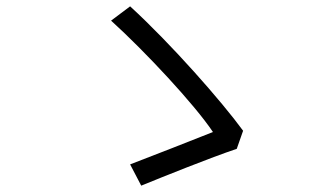

<svg xmlns="http://www.w3.org/2000/svg" viewBox="-20 -656 1040 605"><path d="M726 -187 746 -244C679 -336 519 -518 390 -636L330 -591C437 -494 593 -327 651 -240C596 -218 453 -162 390 -138L425 -71C491 -98 645 -160 726 -187Z"/></svg>

Font: Noto Sans HK DemiLight
Style: Regular
Weight: 350
Designer: Ryoko NISHIZUKA 西塚涼子 (kana, bopomofo & ideographs); Paul D. Hunt (Latin, Greek & Cyrillic); Sandoll Communications 산돌커뮤니
Foundry: Adobe
Version: Version 2.004;hotconv 1.0.118;makeotfexe 2.5.65603